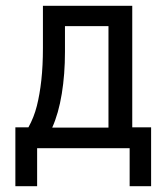

<svg xmlns="http://www.w3.org/2000/svg" viewBox="-20 -511 573 662"><path d="M33 131V-72H78Q97 -106 107 -145.5Q117 -185 122.5 -234.5Q128 -284 128 -346V-491H436V-72H501V131H427V0H108V131ZM160 -71H354V-421H204V-332Q204 -255 193 -187.5Q182 -120 160 -71Z"/></svg>

Font: Nunito Sans 10pt Condensed Medium
Style: Regular
Weight: 500
Width: 3
Designer: Vernon Adams
Foundry: Vernon Adams
Version: Version 3.101;gftools[0.9.27]